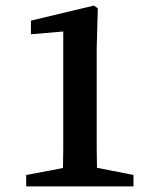

<svg xmlns="http://www.w3.org/2000/svg" viewBox="-20 -669 560 689"><path d="M74 0V-41L206 -66Q207 -102 207 -138.5Q207 -175 207 -210V-556L91 -546V-595L317 -649L331 -639L327 -496V-210Q327 -175 327 -139Q327 -103 328 -67L459 -41V0Z"/></svg>

Font: Source Serif 4 Semibold
Style: Regular
Weight: 600
Designer: Frank Grießhammer
Foundry: Adobe
Version: Version 4.005;hotconv 1.1.0;makeotfexe 2.6.0